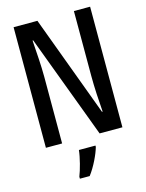

<svg xmlns="http://www.w3.org/2000/svg" viewBox="-136 -795 835 1098"><g transform="rotate(-15 281.5 -246.5)"><path d="M55 0H151V-395C151 -461 145 -537 140 -612H144L373 0H508V-714H412V-329C412 -261 417 -181 422 -116H418L196 -714H55ZM197 209V221H255C289 177 321 109 332 69V61H234C230 103 211 175 197 209Z"/></g></svg>

Font: Noto Sans Mono SemiCondensed Medium
Style: Regular
Weight: 500
Width: 4
Designer: Monotype Design Team
Foundry: Monotype Imaging Inc.
Version: Version 2.014